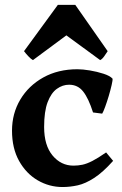

<svg xmlns="http://www.w3.org/2000/svg" viewBox="-20 -753 501 788"><path d="M444.3 -92.8Q401.9 -45.4 366.2 -22.5Q330.6 0.5 299.1 7.6Q267.6 14.6 236.8 14.6Q182.1 14.6 134.8 -12.9Q87.4 -40.5 58.3 -92.5Q29.3 -144.5 29.3 -216.8Q29.3 -287.1 63.2 -344.2Q97.2 -401.4 157.7 -435.1Q218.3 -468.8 297.9 -468.8Q319.3 -468.8 348.9 -463.9Q378.4 -459 404.8 -450.4Q431.2 -441.9 441.9 -430.2Q442.9 -424.3 438.2 -404.1Q433.6 -383.8 426.3 -359.1Q418.9 -334.5 411.4 -314Q403.8 -293.5 399.4 -286.6L361.8 -291.5Q343.3 -349.6 321.3 -377.4Q299.3 -405.3 263.7 -405.3Q236.8 -405.3 213.4 -388.4Q189.9 -371.6 175.5 -333.7Q161.1 -295.9 161.1 -231.9Q161.1 -156.2 195.8 -114.7Q230.5 -73.2 281.7 -73.2Q300.3 -73.2 318.1 -76.9Q335.9 -80.6 358.9 -92.3Q381.8 -104 415.5 -127.4ZM421.9 -543Q416 -533.7 407.7 -522Q399.4 -510.3 391.1 -506.3L252.4 -607.9L115.2 -506.3Q107.4 -510.3 96.4 -522Q85.4 -533.7 78.6 -543L217.3 -732.9H289.1Z"/></svg>

Font: Gentium Book Plus
Style: Bold
Weight: 700
Designer: Victor Gaultney, Annie Olsen, Iska Routamaa, Becca Hirsbrunner
Foundry: SIL International
Version: Version 6.101